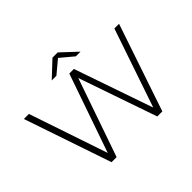

<svg xmlns="http://www.w3.org/2000/svg" viewBox="-177 -1163 1452 1452"><g transform="rotate(-45 549.0 -437.5)"><path d="M278 0H332L550 -628L767 0H821L1058 -700H1008L793 -69L575 -700H526L307 -70L94 -700H40ZM395 -757H445L549 -844L653 -757H703L577 -875H521Z"/></g></svg>

Font: Montserrat Light
Style: Regular
Weight: 300
Designer: Julieta Ulanovsky
Foundry: Julieta Ulanovsky
Version: Version 7.200